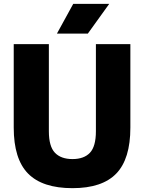

<svg xmlns="http://www.w3.org/2000/svg" viewBox="-20 -970 750 1000"><path d="M357.5 10Q201 10 126.2 -66Q51.5 -142 51.5 -305.5V-740H234.5V-286.5Q234.5 -207.5 266 -174.5Q297.5 -141.5 357.5 -141.5Q417.5 -141.5 448.5 -174.5Q479.5 -207.5 479.5 -286.5V-740H659V-305.5Q659 -142 585.5 -66Q512 10 357.5 10ZM276.5 -795 361.5 -950H549L437.5 -795Z"/></svg>

Font: Encode Sans SemiCondensed SemiCondensed ExtraBold
Style: Regular
Weight: 800
Width: 4
Designer: Multiple Designers
Foundry: Impallari Type
Version: Version 3.000; ttfautohint (v1.8.3) -l 8 -r 50 -G 200 -x 14 